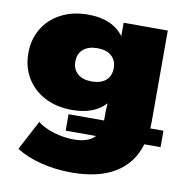

<svg xmlns="http://www.w3.org/2000/svg" viewBox="-84 -636 892 921"><g transform="rotate(10 362.5 -176.0)"><path d="M724 10H645Q616 106 535 155Q454 204 324 204Q245 204 174 186Q103 168 54 136L130 -8Q160 16 209 31Q258 46 307 46Q378 46 410 11H262V-69H435V-114L437 -153Q382 -92 274 -92Q198 -92 141 -122Q84 -152 52.5 -204.5Q21 -257 21 -324Q21 -391 52 -443.5Q83 -496 140 -526Q197 -556 273 -556Q390 -556 446 -482V-547H661V-109Q661 -82 660 -70H724ZM437 -324Q437 -362 412.5 -383.5Q388 -405 344 -405Q300 -405 275 -383.5Q250 -362 250 -324Q250 -286 275 -264.5Q300 -243 344 -243Q388 -243 412.5 -264.5Q437 -286 437 -324Z"/></g></svg>

Font: CMG Sans Black
Style: Regular
Weight: 900
Designer: Julieta Ulanovsky
Foundry: Julieta Ulanovsky
Version: Version 7.200